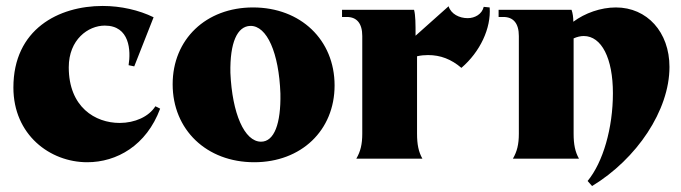

<svg xmlns="http://www.w3.org/2000/svg" viewBox="-20 -533 2289 645"><path d="M273 12C372 12 472 -44 518 -168L502 -176C480 -141 433 -120 382 -120C300 -120 211 -173 211 -307C211 -400 276 -447 332 -447C416 -447 420 -363 412 -314L431 -310L496 -475C447 -499 386 -513 325 -513C177 -513 25 -435 25 -239C25 -80 148 12 273 12Z M834 12C992 12 1104 -95 1104 -246C1104 -399 990 -508 830 -508C672 -508 560 -401 560 -250C560 -97 674 12 834 12ZM857 -57C801 -57 760 -152 754 -288C752 -390 777 -445 821 -446C877 -447 917 -355 922 -219C924 -117 901 -57 857 -57Z M1177 0H1399C1386 -23 1381 -48 1381 -84V-344C1394 -347 1406 -348 1418 -348C1460 -348 1496 -334 1530 -305C1593 -359 1630 -438 1625 -508L1605 -510C1599 -485 1575 -472 1551 -472C1523 -472 1495 -486 1487 -512L1376 -413C1376 -453 1376 -481 1371 -500H1129V-476H1145C1179 -476 1197 -454 1197 -412V-84C1197 -48 1191 -24 1177 0Z M1954 75 1969 92C2119 1 2229 -162 2229 -308C2229 -425 2154 -508 2049 -508C1998 -508 1945 -489 1906 -460C1906 -475 1904 -489 1900 -500H1655V-476H1671C1705 -476 1723 -454 1723 -412V-84C1723 -48 1717 -24 1703 0H1925C1912 -23 1907 -48 1907 -84V-404C1918 -409 1930 -412 1941 -412C2001 -412 2039 -337 2039 -220C2039 -103 2006 12 1954 75Z"/></svg>

Font: Sinistre Bold
Style: Regular
Weight: 900
Designer: Jules Durand
Foundry: Collletttivo
Version: Version 69.420;Glyphs 3.2 (3217)